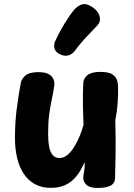

<svg xmlns="http://www.w3.org/2000/svg" viewBox="-20 -901 653 934"><path d="M226.9 12.8Q181.8 12.8 148.9 -5.6Q116.1 -24 94.7 -56.8Q73.3 -89.7 63.1 -133.8Q52.8 -178 52.8 -228.6Q52.8 -304.6 61 -368.5Q69.2 -432.4 80.8 -496.4Q84.3 -517.4 104.1 -533.8Q123.8 -550.2 167.2 -550.2Q210.6 -550.2 229.2 -531.2Q247.8 -512.1 243.9 -482.8Q238.2 -446.1 230.9 -412.7Q223.7 -379.2 218.8 -340.6Q214 -302 214 -249.1Q214.2 -213.2 219.2 -187.1Q224.2 -160.9 236.3 -146.6Q248.4 -132.3 268.8 -132.3Q290.1 -132.3 308.1 -147.3Q326 -162.2 340.8 -186.1Q355.6 -209.9 367.3 -238.4Q379.1 -266.9 386.3 -293.8Q383.9 -350 383.3 -403.7Q382.8 -457.4 385.3 -498.6Q387.1 -520.9 406.4 -536.1Q425.8 -551.2 468.1 -551.2Q506 -551.2 524.2 -540.8Q542.3 -530.3 548.3 -513.1Q554.3 -495.8 554.3 -475.6Q554.6 -459.3 554.2 -440.2Q553.8 -421 552.4 -400.2Q551 -379.4 548.1 -358.1Q545.2 -336.8 541 -316Q543.4 -216.3 542.3 -151.4Q541.2 -86.4 539.7 -36.3Q539.4 -9.4 517.9 1.9Q496.3 13.3 455.3 13.3Q416.1 13.3 400.6 -2Q385.1 -17.3 385.1 -33.1Q385.1 -42.9 387 -54.1Q388.9 -65.2 390.8 -79.6Q392.7 -93.9 391.9 -112Q383.1 -92.9 370.8 -71.3Q358.4 -49.8 339.8 -30.5Q321.2 -11.2 293.7 0.8Q266.1 12.8 226.9 12.8ZM343.1 -652.6Q332 -637.6 312.6 -631.6Q293.1 -625.6 269.3 -638.1Q247 -650.8 244.3 -667.9Q241.7 -685.1 247.9 -699.9Q259.3 -725.2 276 -755.2Q292.7 -785.2 310.5 -812.2Q328.3 -839.2 340.9 -853.8Q358.7 -873.6 379.8 -879.7Q401 -885.9 430.6 -865.6Q458.8 -846.2 464.8 -820.9Q470.9 -795.6 453.9 -777.6Q441.6 -764 408.3 -729.8Q375 -695.6 343.1 -652.6Z"/></svg>

Font: Playpen Sans
Style: Regular
Weight: 400
Designer: Laura Meseguer, Veronika Burian, José Scaglione, Kostas Bartsokas, Vera Evstafieva, Tom Grace, Yorlmar Campos
Foundry: TypeTogether
Version: Version 2.000